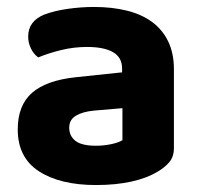

<svg xmlns="http://www.w3.org/2000/svg" viewBox="-20 -516 575 552"><path d="M256 -97Q278 -97 299.5 -101.5Q321 -106 332 -113V-205L250 -198Q218 -195 198.5 -183.5Q179 -172 179 -149Q179 -125 197 -111Q215 -97 256 -97ZM250 -496Q302 -496 344.5 -485.5Q387 -475 417 -453Q447 -431 463.5 -397Q480 -363 480 -317V-91Q480 -65 466.5 -49.5Q453 -34 434 -23Q403 -4 358 6Q313 16 256 16Q153 16 92 -23.5Q31 -63 31 -144Q31 -213 72 -249Q113 -285 198 -294L331 -308V-319Q331 -351 305 -366Q279 -381 230 -381Q192 -381 155.5 -372Q119 -363 90 -351Q78 -359 69.5 -375.5Q61 -392 61 -411Q61 -455 107 -474Q136 -485 174.5 -490.5Q213 -496 250 -496Z"/></svg>

Font: Baloo Paaji 2
Style: Bold
Weight: 700
Designer: Shuchita Grover, Noopur Datye and Ek Type
Foundry: Ek Type
Version: Version 1.640;hotconv 1.0.111;makeotfexe 2.5.65597; ttfautoh